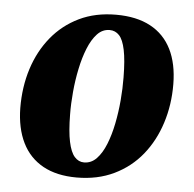

<svg xmlns="http://www.w3.org/2000/svg" viewBox="-45 -603 668 662"><g transform="rotate(5 288.5 -271.5)"><path d="M331 -557Q402 -557 450 -531.2Q498 -505.5 522.8 -456Q547.5 -406.5 548 -335.5Q548.5 -264 528.2 -200.8Q508 -137.5 469 -89.2Q430 -41 373 -13.5Q316 14 243.5 14Q174.5 14 127 -12.2Q79.5 -38.5 55 -88.2Q30.5 -138 29.5 -208Q29 -281 49.2 -344.2Q69.5 -407.5 108.5 -455.2Q147.5 -503 203.5 -530Q259.5 -557 331 -557ZM313.5 -502.5Q288.5 -502.5 270.2 -483Q252 -463.5 239 -431.2Q226 -399 217.8 -359.5Q209.5 -320 205.8 -278.8Q202 -237.5 202.5 -201Q203 -142 210.5 -106.5Q218 -71 231.8 -55.5Q245.5 -40 264.5 -40Q289.5 -40 308 -59.2Q326.5 -78.5 339.5 -111Q352.5 -143.5 360.5 -183.5Q368.5 -223.5 372 -264.8Q375.5 -306 375 -343.5Q374.5 -404 367.2 -438.8Q360 -473.5 346.5 -488Q333 -502.5 313.5 -502.5Z"/></g></svg>

Font: Merriweather 48pt Black
Style: Italic
Weight: 900
Italic angle: -7.8°
Version: Version 2.101